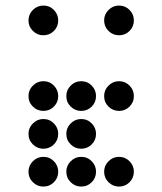

<svg xmlns="http://www.w3.org/2000/svg" viewBox="-20 -689 587 694"><path d="M190.4 -615.2Q190.4 -592.8 174.8 -577.1Q159.2 -561.5 136.7 -561.5Q114.7 -561.5 98.9 -577.1Q83 -592.8 83 -615.2Q83 -637.2 98.9 -653.1Q114.7 -668.9 136.7 -668.9Q159.2 -668.9 174.8 -653.1Q190.4 -637.2 190.4 -615.2ZM463.9 -615.2Q463.9 -592.8 448.2 -577.1Q432.6 -561.5 410.2 -561.5Q388.2 -561.5 372.3 -577.1Q356.4 -592.8 356.4 -615.2Q356.4 -637.2 372.3 -653.1Q388.2 -668.9 410.2 -668.9Q432.6 -668.9 448.2 -653.1Q463.9 -637.2 463.9 -615.2ZM190.4 -341.8Q190.4 -319.3 174.8 -303.7Q159.2 -288.1 136.7 -288.1Q114.7 -288.1 98.9 -303.7Q83 -319.3 83 -341.8Q83 -363.8 98.9 -379.6Q114.7 -395.5 136.7 -395.5Q159.2 -395.5 174.8 -379.6Q190.4 -363.8 190.4 -341.8ZM190.4 -205.1Q190.4 -182.6 174.8 -167Q159.2 -151.4 136.7 -151.4Q114.7 -151.4 98.9 -167Q83 -182.6 83 -205.1Q83 -227.1 98.9 -242.9Q114.7 -258.8 136.7 -258.8Q159.2 -258.8 174.8 -242.9Q190.4 -227.1 190.4 -205.1ZM190.4 -68.4Q190.4 -45.9 174.8 -30.3Q159.2 -14.6 136.7 -14.6Q114.7 -14.6 98.9 -30.3Q83 -45.9 83 -68.4Q83 -90.3 98.9 -106.2Q114.7 -122.1 136.7 -122.1Q159.2 -122.1 174.8 -106.2Q190.4 -90.3 190.4 -68.4ZM327.1 -68.4Q327.1 -45.9 311.5 -30.3Q295.9 -14.6 273.4 -14.6Q251.5 -14.6 235.6 -30.3Q219.7 -45.9 219.7 -68.4Q219.7 -90.3 235.6 -106.2Q251.5 -122.1 273.4 -122.1Q295.9 -122.1 311.5 -106.2Q327.1 -90.3 327.1 -68.4ZM463.9 -68.4Q463.9 -45.9 448.2 -30.3Q432.6 -14.6 410.2 -14.6Q388.2 -14.6 372.3 -30.3Q356.4 -45.9 356.4 -68.4Q356.4 -90.3 372.3 -106.2Q388.2 -122.1 410.2 -122.1Q432.6 -122.1 448.2 -106.2Q463.9 -90.3 463.9 -68.4ZM327.1 -205.1Q327.1 -182.6 311.5 -167Q295.9 -151.4 273.4 -151.4Q251.5 -151.4 235.6 -167Q219.7 -182.6 219.7 -205.1Q219.7 -227.1 235.6 -242.9Q251.5 -258.8 273.4 -258.8Q295.9 -258.8 311.5 -242.9Q327.1 -227.1 327.1 -205.1ZM327.1 -341.8Q327.1 -319.3 311.5 -303.7Q295.9 -288.1 273.4 -288.1Q251.5 -288.1 235.6 -303.7Q219.7 -319.3 219.7 -341.8Q219.7 -363.8 235.6 -379.6Q251.5 -395.5 273.4 -395.5Q295.9 -395.5 311.5 -379.6Q327.1 -363.8 327.1 -341.8ZM463.9 -341.8Q463.9 -319.3 448.2 -303.7Q432.6 -288.1 410.2 -288.1Q388.2 -288.1 372.3 -303.7Q356.4 -319.3 356.4 -341.8Q356.4 -363.8 372.3 -379.6Q388.2 -395.5 410.2 -395.5Q432.6 -395.5 448.2 -379.6Q463.9 -363.8 463.9 -341.8Z"/></svg>

Font: DatDot
Style: Regular
Weight: 400
Designer: GGBot
Version: 1.00